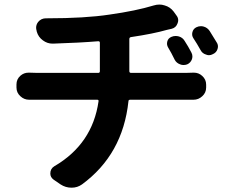

<svg xmlns="http://www.w3.org/2000/svg" viewBox="-20 -787 1040 859"><path d="M949.2 -597.7Q955.1 -588.9 955.1 -579.1Q955.1 -573.2 953.1 -567.4Q948.2 -551.8 932.6 -544.9Q923.8 -540 915 -540Q908.2 -540 901.4 -543Q884.8 -547.9 877 -563.5Q861.3 -591.8 845.7 -615.2Q836.9 -627.9 840.8 -643.1Q844.7 -658.2 858.4 -665Q868.2 -669.9 878.9 -669.9Q884.8 -669.9 891.6 -668Q908.2 -663.1 918 -648.4Q933.6 -624 949.2 -597.7ZM732.4 -574.2Q724.6 -586.9 728.5 -601.6Q732.4 -616.2 747.1 -622.1Q755.9 -626 765.6 -626Q772.5 -626 780.3 -624Q796.9 -619.1 805.7 -604.5Q822.3 -579.1 835.9 -552.7Q840.8 -543.9 840.8 -535.2Q840.8 -528.3 838.9 -522.5Q833 -505.9 817.4 -499Q809.6 -496.1 800.8 -496.1Q793 -496.1 786.1 -499Q769.5 -504.9 761.7 -519.5Q746.1 -551.8 732.4 -574.2ZM558.6 -468.8Q558.6 -460.9 566.4 -460.9H810.5Q822.3 -460.9 844.7 -461.9Q845.7 -461.9 847.7 -461.9Q869.1 -461.9 884.8 -447.3Q902.3 -431.6 902.3 -408.2V-395.5Q902.3 -372.1 884.8 -356.4Q868.2 -340.8 845.7 -340.8Q845.7 -340.8 844.7 -340.8Q828.1 -340.8 814.5 -340.8H562.5Q554.7 -340.8 554.7 -334Q529.3 -95.7 346.7 38.1Q326.2 52.7 300.8 52.7Q299.8 52.7 299.8 52.7Q273.4 52.7 251 38.1L219.7 16.6Q205.1 5.9 205.1 -10.7Q205.1 -32.2 222.7 -43Q393.6 -142.6 420.9 -334Q421.9 -340.8 415 -340.8H147.5Q129.9 -340.8 111.3 -340.8Q111.3 -340.8 110.4 -340.8Q87.9 -340.8 71.3 -356.4Q53.7 -372.1 53.7 -395.5V-409.2Q53.7 -432.6 71.3 -448.2Q86.9 -461.9 107.4 -461.9Q109.4 -461.9 111.3 -461.9Q129.9 -460.9 146.5 -460.9H419.9Q426.8 -460.9 426.8 -468.8V-595.7Q426.8 -602.5 419.9 -602.5Q337.9 -595.7 217.8 -591.8Q215.8 -591.8 214.8 -591.8Q191.4 -591.8 171.9 -606.4Q151.4 -621.1 144.5 -645.5L143.6 -650.4Q141.6 -657.2 141.6 -663.1Q141.6 -676.8 150.4 -688.5Q164.1 -705.1 185.5 -705.1Q191.4 -705.1 191.4 -705.1Q360.4 -705.1 469.7 -721.7Q587.9 -738.3 668 -762.7Q680.7 -766.6 693.4 -766.6Q705.1 -766.6 716.8 -762.7Q741.2 -755.9 756.8 -735.4L769.5 -717.8Q777.3 -708 777.3 -696.3Q777.3 -689.5 774.4 -682.6Q767.6 -663.1 748 -658.2Q733.4 -654.3 726.6 -653.3Q665 -635.7 566.4 -621.1Q558.6 -620.1 558.6 -612.3Z"/></svg>

Font: Gen Jyuu Gothic Bold
Style: Bold
Weight: 700
Designer: [Source Han Sans]
Ryoko NISHIZUKA  (kana & ideographs); Paul D. Hunt (Latin, Greek & Cyrillic); Wenlong ZHANG  (bopomofo
Version: Version 1.002.20150607